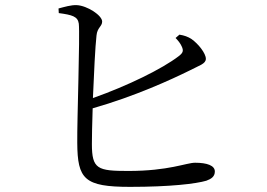

<svg xmlns="http://www.w3.org/2000/svg" viewBox="-20 -743 1040 748"><path d="M664 -595C673 -586 683 -574 688 -562C696 -545 693 -537 676 -524C612 -475 478 -409 342 -361C346 -457 351 -562 356 -605C359 -636 378 -640 378 -659C378 -683 320 -721 279 -723C257 -724 231 -716 208 -710L209 -692C261 -685 283 -679 287 -651C292 -604 280 -275 281 -186C282 -45 308 -15 487 -15C643 -15 743 -27 784 -39C803 -46 817 -55 817 -75C817 -98 787 -109 740 -109C706 -109 638 -77 480 -77C360 -77 338 -84 338 -182C338 -208 339 -261 341 -321C506 -368 647 -433 718 -468C756 -488 782 -494 782 -514C782 -535 753 -572 726 -591C712 -600 698 -605 679 -608Z"/></svg>

Font: Harano Aji Mincho KR
Style: Regular
Weight: 400
Foundry: Masamichi Hosoda
Version: HaranoAjiMinchoKR-Regular version 20230610;ttx 4.39.4